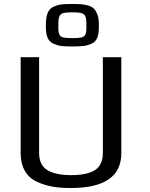

<svg xmlns="http://www.w3.org/2000/svg" viewBox="-20 -937 757 967"><path d="M249 -717Q229 -726 220 -746Q211 -766 211 -801V-813Q211 -850 220 -871.5Q229 -893 249 -903Q269 -912 288 -914.5Q307 -917 344 -917Q374 -917 390.5 -915.5Q407 -914 425 -909Q444 -903 454 -892.5Q464 -882 471 -862Q478 -844 478 -813V-801Q478 -766 469.5 -746Q461 -726 441 -717Q421 -708 401.5 -705.5Q382 -703 344 -703Q307 -703 288 -705.5Q269 -708 249 -717ZM415 -794V-821Q415 -845 409 -856.5Q403 -868 388.5 -871.5Q374 -875 344 -875Q314 -875 300 -871.5Q286 -868 280 -856.5Q274 -845 274 -821V-794Q274 -772 280 -761.5Q286 -751 300 -748Q314 -745 344 -745Q374 -745 388.5 -748Q403 -751 409 -761.5Q415 -772 415 -794ZM167 -21Q127 -39 105.5 -76Q84 -113 84 -166V-649H177V-167Q177 -106 218 -80.5Q259 -55 339 -55Q419 -55 458.5 -80.5Q498 -106 498 -167V-649H591V-166Q591 10 337 10Q284 10 244.5 3Q205 -4 167 -21Z"/></svg>

Font: Play
Style: Regular
Weight: 400
Designer: Jonas Hecksher (Cyrillic expansion: Cyreal)
Foundry: Jonas Hecksher, Playtype, e-types AS
Version: Version 2.101; ttfautohint (v1.5.65-e2d9)